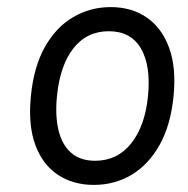

<svg xmlns="http://www.w3.org/2000/svg" viewBox="-20 -510 531 541"><path d="M244.5 11Q186 11 143 -17.5Q100 -46 79.5 -101.8Q59 -157.5 67 -239Q75 -321.5 106.2 -377.2Q137.5 -433 185.8 -461.5Q234 -490 292 -490Q350.5 -490 393 -461Q435.5 -432 456.2 -376.2Q477 -320.5 469 -239Q461 -157.5 429.8 -101.8Q398.5 -46 350.8 -17.5Q303 11 244.5 11ZM248 -57Q310.5 -57 349.5 -105.8Q388.5 -154.5 397 -239Q405.5 -324.5 377.2 -373.2Q349 -422 286.5 -422Q224.5 -422 186.8 -373.8Q149 -325.5 140.5 -239Q135 -183.5 145 -142.5Q155 -101.5 180.8 -79.2Q206.5 -57 248 -57Z"/></svg>

Font: Karla
Style: Italic
Weight: 400
Italic angle: -8°
Designer: Jonathan Pinhorn
Version: Version 2.004;gftools[0.9.33]